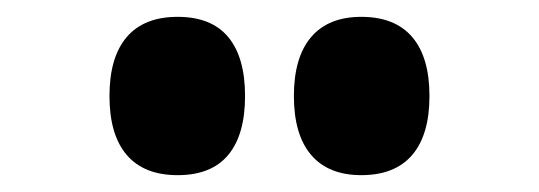

<svg xmlns="http://www.w3.org/2000/svg" viewBox="-20 -899 640 228"><path d="M191 -691Q151 -691 130.5 -715Q110 -739 110 -785Q110 -831 130.5 -855Q151 -879 191 -879Q231 -879 251 -855Q271 -831 271 -785Q271 -739 251 -715Q231 -691 191 -691ZM409 -691Q370 -691 349.5 -715Q329 -739 329 -785Q329 -831 349.5 -855Q370 -879 409 -879Q449 -879 469.5 -855Q490 -831 490 -785Q490 -739 469.5 -715Q449 -691 409 -691Z"/></svg>

Font: Martian Mono Condensed
Style: Bold
Weight: 700
Width: 3
Designer: Roman Shamin
Foundry: Evil Martians
Version: Version 1.000